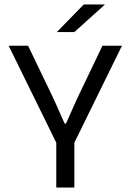

<svg xmlns="http://www.w3.org/2000/svg" viewBox="-20 -845 588 865"><path d="M238.5 -192 19 -639H106.5L224 -394.5L271 -288.5H277.5L324.5 -394.5L441.5 -639H529.5L310 -192ZM233.5 0V-269.5H315V0ZM357.5 -825H451.5V-823.5L315 -700.5H237V-701.5Z"/></svg>

Font: Anek Odia
Style: Regular
Weight: 400
Designer: Yesha Goshar & Mahesh Sahu (Odia), Yesha Goshar (Latin)
Foundry: Ek Type
Version: Version 1.003